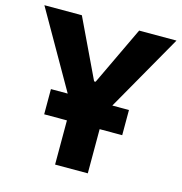

<svg xmlns="http://www.w3.org/2000/svg" viewBox="-110 -794 842 889"><g transform="rotate(15 310.5 -350.0)"><path d="M124 -211.8H498V-332.6H124ZM233 0H389.8V-282.6L627.4 -700H448.4L315 -419H307.8L173.8 -700H-5.8L233 -282.6Z"/></g></svg>

Font: Fixel Variable
Style: Regular
Weight: 100
Width: 3
Designer: AlfaBravo + MacPaw
Foundry: Kyrylo Tkachov, Marchela Mozhyna, Serhii Makarenko, Maria Weinstein, Zakhar Kryvoshyya
Version: Version 1.211